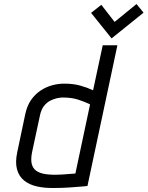

<svg xmlns="http://www.w3.org/2000/svg" viewBox="-20 -925 734 955"><path d="M694 -862 659 -905 550 -816 484 -901 433 -861 535 -734ZM415 0 564 -700H491L443 -476Q413 -490 378.5 -499.5Q344 -509 299 -509Q270 -509 240 -501Q210 -493 182.5 -475Q155 -457 135 -428.5Q115 -400 106 -359L66 -169Q55 -118 64.5 -83Q74 -48 100 -27Q126 -6 164.5 2.5Q203 11 250 10Q266 10 285.5 9.5Q305 9 325.5 7.5Q346 6 364.5 4.5Q383 3 396.5 2Q410 1 415 0ZM428 -406 355 -62Q355 -62 350 -61.5Q345 -61 336.5 -60.5Q328 -60 316 -59Q304 -58 290.5 -57Q277 -56 263 -56Q218 -55 191 -62Q164 -69 151 -84Q138 -99 136 -121.5Q134 -144 141 -175L179 -352Q185 -380 198.5 -397.5Q212 -415 229.5 -424Q247 -433 263.5 -436.5Q280 -440 292 -440Q336 -440 368.5 -429.5Q401 -419 428 -406Z"/></svg>

Font: Advent Pro Medium
Style: Italic
Weight: 500
Italic angle: -12°
Version: Version 3.000